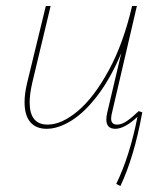

<svg xmlns="http://www.w3.org/2000/svg" viewBox="-20 -427 541 641"><path d="M455 -52Q428 97 382 194L368 187Q413 95 439 -37Q396 3 365 3Q335 3 335 -28Q335 -38 338 -51L385 -250Q350 -167 307 -110Q264 -53 219.5 -25Q175 3 136 3Q100 3 81 -19.5Q62 -42 62 -86Q62 -115 71 -152L133 -407H149L88 -152Q79 -113 79 -85Q79 -11 139 -11Q186 -11 240 -56.5Q294 -102 343 -192Q392 -282 421 -407H437L354 -51Q351 -39 351 -31Q351 -11 371 -11Q386 -11 403 -22.5Q420 -34 443 -56Z"/></svg>

Font: Ysabeau Thin
Style: Italic
Weight: 200
Italic angle: -12°
Designer: Christian Thalmann (Catharsis Fonts)
Version: Version 0.003